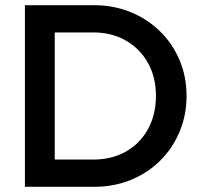

<svg xmlns="http://www.w3.org/2000/svg" viewBox="-20 -720 780 740"><path d="M155 0V-105H339Q411 -105 465.5 -136Q520 -167 550.5 -222.5Q581 -278 581 -351Q581 -423 550 -478Q519 -533 464.5 -564Q410 -595 339 -595H155V-700H342Q418 -700 483 -673.5Q548 -647 596.5 -599.5Q645 -552 672 -488.5Q699 -425 699 -350Q699 -276 672 -212Q645 -148 597 -100.5Q549 -53 484 -26.5Q419 0 344 0ZM76 0V-700H191V0Z"/></svg>

Font: Outfit Thin Medium
Style: Regular
Weight: 500
Version: Version 1.100;gftools[0.9.27]